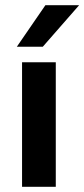

<svg xmlns="http://www.w3.org/2000/svg" viewBox="-20 -720 325 740"><path d="M65 0V-480H195V0ZM45 -540 155 -700H285L145 -540Z"/></svg>

Font: Xolonium
Style: Regular
Weight: 400
Designer: Severin Meyer
Version: Version 4.2